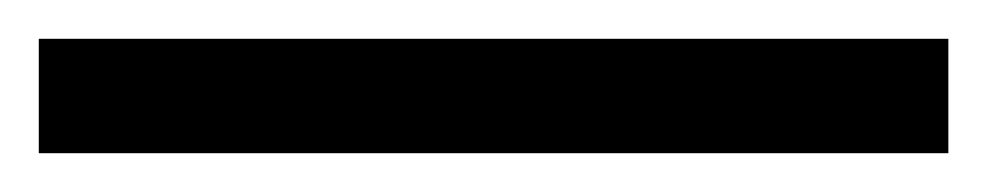

<svg xmlns="http://www.w3.org/2000/svg" viewBox="-25 63 509 99"><path d="M-5 142V83H464V142Z"/></svg>

Font: Noto Serif Tamil
Style: Regular
Weight: 400
Designer: Indian Type Foundry, Tom Grace, and the Monotype Design Team
Foundry: Monotype Imaging Inc.
Version: Version 2.003